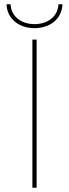

<svg xmlns="http://www.w3.org/2000/svg" viewBox="-20 -887 326 907"><path d="M153 0V-700H133V0ZM143 -754C215 -754 273 -797 275 -867H256C254 -809 205 -773 143 -773C81 -773 32 -809 30 -867H11C13 -797 71 -754 143 -754Z"/></svg>

Font: Montserrat-Alt1 Thin
Style: Regular
Weight: 100
Designer: Differentunic
Foundry: Differentunic
Version: Version 7.222